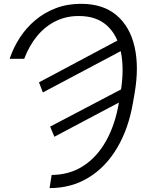

<svg xmlns="http://www.w3.org/2000/svg" viewBox="-20 -758 727 991"><path d="M105 -454.6H29.8Q48.8 -511.7 82 -563Q115.2 -614.3 161.9 -653.6Q208.5 -692.9 267.8 -715.6Q327.1 -738.3 398.4 -738.3Q511.7 -738.3 581.1 -679.7Q650.4 -621.1 674.3 -517.8Q698.2 -414.6 675.3 -279.8L666.5 -229Q643.6 -94.2 584.7 5.1Q525.9 104.5 437 158.7Q348.1 212.9 235.8 212.9L246.6 145Q338.9 144.5 409.9 98.6Q481 52.7 527.8 -31.2Q574.7 -115.2 593.8 -229L602.5 -280.8Q622.1 -399.9 604.2 -488.5Q586.4 -577.1 532 -626.2Q477.5 -675.3 387.7 -675.3Q323.7 -675.8 269.3 -649.7Q214.8 -623.5 173.3 -574.2Q131.8 -524.9 105 -454.6ZM181.2 -333 599.1 -555.7 620.6 -503.4 201.2 -280.8ZM238.8 -104.5 651.9 -321.3 661.6 -264.6 260.7 -52.2Z"/></svg>

Font: Inter Tight Light
Style: Italic
Weight: 300
Italic angle: -9.39999°
Designer: Rasmus Andersson
Foundry: rsms
Version: Version 3.004